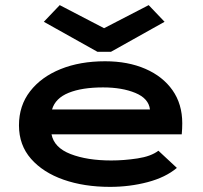

<svg xmlns="http://www.w3.org/2000/svg" viewBox="-20 -718 790 749"><path d="M409 11Q308 11 228 -17Q148 -45 101 -98.5Q54 -152 54 -229Q54 -306 97.5 -362Q141 -418 216.5 -448.5Q292 -479 390 -479Q479 -479 547 -449.5Q615 -420 653 -366Q691 -312 691 -237Q691 -216 689 -194H181Q191 -142 255.5 -117Q320 -92 414 -92Q464 -92 516.5 -100Q569 -108 598 -130L670 -63Q626 -26 556 -7.5Q486 11 409 11ZM183 -291H565Q560 -334 508 -355.5Q456 -377 382 -377Q300 -377 248 -356Q196 -335 183 -291ZM213 -698 386 -608 560 -698 622 -633 413 -516H360L151 -633Z"/></svg>

Font: Inconsolata ExtraExpanded ExtraBold
Style: Regular
Weight: 800
Width: 8
Monospace: yes
Designer: Raph Levien, Cyreal, Brenton Simpson
Foundry: Raph Levien, Cyreal, Google
Version: Version 3.001; ttfautohint (v1.8.2.53-6de2)